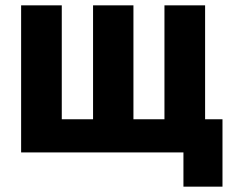

<svg xmlns="http://www.w3.org/2000/svg" viewBox="-20 -570 862 718"><path d="M666 128V0H59V-550H211V-124H328V-550H479V-124H595V-550H747V-124H812V128Z"/></svg>

Font: Noto Sans Condensed ExtraBold
Style: Regular
Weight: 800
Width: 3
Designer: Monotype Design Team
Foundry: Monotype Imaging Inc.
Version: Version 2.013; ttfautohint (v1.8.4.7-5d5b)